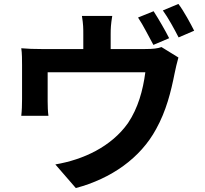

<svg xmlns="http://www.w3.org/2000/svg" viewBox="-20 -885 1040 975"><path d="M807 -832C834 -795 866 -736 887 -695L966 -729C950 -761 913 -830 886 -865ZM839 -691C820 -729 784 -791 760 -828L681 -796C708 -756 736 -698 759 -657ZM542 -636V-712C542 -741 543 -761 550 -804H396C403 -761 403 -741 403 -712V-636H190C151 -636 123 -637 88 -640C92 -616 92 -578 92 -555V-381C92 -354 91 -322 88 -297H226C223 -317 222 -348 222 -371V-518H718C706 -426 681 -336 630 -260C545 -140 403 -74 261 -50L365 70C545 22 693 -82 773 -230C824 -322 848 -418 867 -514C871 -533 879 -570 886 -593L800 -646C781 -639 758 -636 717 -636Z"/></svg>

Font: Spoqa Han Sans Neo Bold
Style: Bold
Weight: 700
Designer: [Spoqa Han Sans Neo] Dong-huui Kim  Younghwa Kang  Yujin Lee  [Noto Sans] Ryoko NISHIZUKA  (kana & ideographs); Paul D. 
Foundry: Spoqa (http://www.spoqa-han-sans.com)
Version: Version 1.000